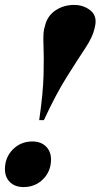

<svg xmlns="http://www.w3.org/2000/svg" viewBox="-21 -748 408 779"><path d="M364.5 -641 362 -630Q354.5 -597 324.5 -551.8Q294.5 -506.5 250.5 -436.8Q206.5 -367 157 -260.5H138Q154 -370.5 155.8 -445Q157.5 -519.5 155.5 -564.2Q153.5 -609 158 -630L161 -641Q170 -682.5 203.2 -705.2Q236.5 -728 279.5 -728Q318.5 -728 346.2 -705.5Q374 -683 364.5 -641ZM110.5 -174Q145 -174 165.5 -153.8Q186 -133.5 186 -101Q186 -53.5 154 -21.2Q122 11 74.5 11Q40 11 19.5 -9Q-1 -29 -1 -61.5Q-1 -109 31 -141.5Q63 -174 110.5 -174Z"/></svg>

Font: Newsreader Display
Style: Bold Italic
Weight: 700
Italic angle: -17°
Designer: Hugues Gentile
Foundry: Production Type
Version: Version 1.001